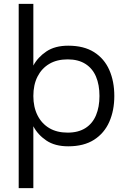

<svg xmlns="http://www.w3.org/2000/svg" viewBox="-20 -748 665 996"><path d="M334 -511Q415 -511 468 -477.5Q521 -444 547 -385Q573 -326 573 -250Q573 -175 547 -116Q521 -57 468 -23Q415 11 334 11Q265 11 220.5 -19Q176 -49 153 -93V228H77V-728H153V-408Q176 -451 220.5 -481Q265 -511 334 -511ZM153 -250Q153 -193 174.5 -150Q196 -107 235.5 -83.5Q275 -60 331 -60Q386 -60 423 -83.5Q460 -107 478 -150Q496 -193 496 -250Q496 -308 478 -350.5Q460 -393 423 -416.5Q386 -440 331 -440Q275 -440 235.5 -416.5Q196 -393 174.5 -350.5Q153 -308 153 -250Z"/></svg>

Font: Nata Sans
Style: Regular
Weight: 400
Designer: Daniel Uzquiano Cruz
Version: Version 1.001